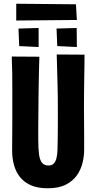

<svg xmlns="http://www.w3.org/2000/svg" viewBox="-20 -999 514 1029"><path d="M237 10Q183 10 147 -5.5Q111 -21 88.5 -48.5Q66 -76 55.5 -113Q45 -150 45 -193Q45 -228 45.5 -270.5Q46 -313 46 -355.5Q46 -398 46 -432Q46 -477 46 -520Q46 -563 45.5 -606.5Q45 -650 43 -696L191 -695Q190 -662 189 -625.5Q188 -589 187.5 -553Q187 -517 186.5 -484.5Q186 -452 186 -426Q186 -397 185.5 -372Q185 -347 185 -325Q185 -303 185 -285Q185 -267 185 -252Q185 -204 189 -173Q193 -142 205 -127Q217 -112 240 -112Q258 -112 268 -122.5Q278 -133 282.5 -151Q287 -169 288 -192Q289 -215 289 -239Q289 -249 289.5 -269Q290 -289 290 -326Q290 -363 290 -424Q290 -488 288.5 -540.5Q287 -593 286 -634.5Q285 -676 284 -707L433 -706Q433 -673 432.5 -642.5Q432 -612 431.5 -580Q431 -548 430.5 -510Q430 -472 430 -422Q431 -337 431 -277.5Q431 -218 431 -195Q431 -163 422.5 -127Q414 -91 392.5 -60Q371 -29 333 -9.5Q295 10 237 10ZM67 -889V-979L387 -976L392 -892ZM187 -747 83 -752 79 -846 187 -849ZM392 -747 287 -752 283 -846 391 -849Z"/></svg>

Font: Truculenta Black
Style: Regular
Weight: 900
Version: Version 1.002